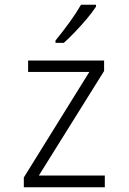

<svg xmlns="http://www.w3.org/2000/svg" viewBox="-20 -786 540 806"><path d="M80 0V-41L355 -484H98V-532H417V-488L143 -49H420V0ZM213 -616Q244 -654 272 -692.5Q300 -731 320 -766H383V-758Q368 -735 344.5 -707Q321 -679 295 -652Q269 -625 248 -606H213Z"/></svg>

Font: Noto Sans Mono ExtraCondensed Light
Style: Regular
Weight: 300
Width: 2
Designer: Monotype Design Team
Foundry: Monotype Imaging Inc.
Version: Version 2.014; ttfautohint (v1.8.4.7-5d5b)